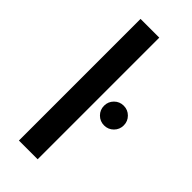

<svg xmlns="http://www.w3.org/2000/svg" viewBox="-239 -783 826 826"><g transform="rotate(45 174.0 -370.0)"><path d="M75 -740H189V0H75ZM288 -305Q263 -305 245.5 -322.5Q228 -340 228 -365Q228 -390 245.5 -407.5Q263 -425 288 -425Q313 -425 330.5 -407.5Q348 -390 348 -365Q348 -340 330.5 -322.5Q313 -305 288 -305Z"/></g></svg>

Font: Fz Poppins Med
Style: Regular
Weight: 500
Designer: Ninad Kale (Devanagari), Jonny Pinhorn (Latin)
Foundry: Indian Type Foundry
Version: Vit hóa bi Vntype.Com & FontZin.Com